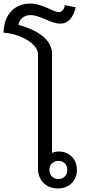

<svg xmlns="http://www.w3.org/2000/svg" viewBox="-65 -1050 482 1081"><path d="M261 11C324 11 368 -32 368 -93C368 -154 326 -197 266 -197C252 -197 239 -194 228 -189V-745C228 -822 158 -877 39 -910C43 -944 73 -965 106 -965C163 -965 219 -917 275 -917C319 -917 349 -953 361 -1009L300 -1021C296 -997 284 -982 266 -982C232 -982 176 -1030 104 -1030C26 -1030 -43 -977 -45 -866C46 -860 149 -806 149 -744V-100C149 -35 194 11 261 11ZM213 -93C213 -123 234 -144 264 -144C294 -144 314 -123 314 -93C314 -64 294 -42 264 -42C234 -42 213 -64 213 -93Z"/></svg>

Font: TPK Tissa Web Quiz
Style: Regular
Weight: 400
Designer: Jacques Le Bailly, Suppakit Chalermlarp | Katatrad Co.,Ltd.
Foundry: Jacques Le Bailly, Cadson Demak Co.,Ltd.
Version: Version 5.000;Glyphs 3.1.2 (3151)